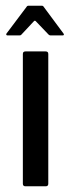

<svg xmlns="http://www.w3.org/2000/svg" viewBox="-20 -652 249 672"><path d="M149 -9Q149 0 140 0H69Q60 0 60 -9V-463Q60 -472 69 -472H140Q149 -472 149 -463ZM6 -528Q3 -528 2 -530.5Q1 -533 3 -535L73 -628Q75 -632 80 -632H126Q131 -632 133 -628L202 -535Q204 -533 203.5 -530.5Q203 -528 199 -528H157Q153 -528 150 -531L106 -577Q102 -582 98 -577L55 -531Q53 -528 48 -528Z"/></svg>

Font: Glory Thin Medium
Style: Regular
Weight: 500
Version: Version 1.011